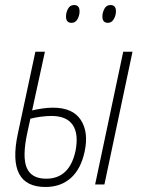

<svg xmlns="http://www.w3.org/2000/svg" viewBox="-20 -735 561 765"><path d="M161 10Q6 10 51 -202L121 -529H159L108 -295Q124 -299 147 -302.5Q170 -306 191 -306Q270 -306 302 -257Q334 -208 317 -130Q302 -61 262 -25.5Q222 10 161 10ZM359 0 471 -529H508L396 0ZM89 -207Q68 -110 86.5 -66.5Q105 -23 164 -23Q257 -23 281 -134Q294 -202 269.5 -237.5Q245 -273 185 -273Q166 -273 143 -270Q120 -267 101 -262ZM410 -644Q388 -644 388 -669Q388 -685 396 -700Q404 -715 420 -715Q442 -715 442 -690Q442 -674 433.5 -659Q425 -644 410 -644ZM265 -644Q243 -644 243 -669Q243 -685 251 -700Q259 -715 275 -715Q297 -715 297 -690Q297 -674 289 -659Q281 -644 265 -644Z"/></svg>

Font: Noto Sans Condensed ExtraLight
Style: Italic
Weight: 200
Width: 3
Italic angle: -12°
Designer: Monotype Design Team
Foundry: Monotype Imaging Inc.
Version: Version 2.013; ttfautohint (v1.8.4.7-5d5b)